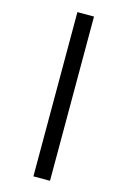

<svg xmlns="http://www.w3.org/2000/svg" viewBox="-142 -931 699 1084"><g transform="rotate(15 208.0 -389.0)"><path d="M169.5 -869H266.5V91H169.5Z"/></g></svg>

Font: Merriweather 20pt ExtraBold
Style: Italic
Weight: 800
Italic angle: -7.8°
Version: Version 2.101